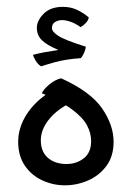

<svg xmlns="http://www.w3.org/2000/svg" viewBox="-20 -535 393 572"><path d="M173.3 17.1Q138.2 17.1 106.2 2.4Q74.2 -12.2 54.2 -41.3Q34.2 -70.3 34.2 -112.8Q34.2 -154.8 59.1 -193.8Q84 -232.9 128.4 -260.7L188.5 -228Q147.5 -207 124.5 -177.5Q101.6 -147.9 101.6 -117.2Q101.6 -83 122.8 -64.7Q144 -46.4 178.2 -46.4Q208 -46.4 229.7 -63.5Q251.5 -80.6 251.5 -114.7Q251.5 -138.2 239.3 -161.4Q227.1 -184.6 195.3 -208.5Q163.6 -232.4 104.5 -257.3Q110.8 -270 127.4 -283.7Q144 -297.4 162.1 -301.8Q249.5 -262.2 283.9 -212.4Q318.4 -162.6 318.4 -112.3Q318.4 -69.3 296.9 -40.5Q275.4 -11.7 242.2 2.7Q209 17.1 173.3 17.1ZM102.5 -337.4Q93.3 -342.8 86.7 -353.5Q80.1 -364.3 78.1 -371.6Q92.3 -375.5 111.8 -379.2Q131.3 -382.8 153.8 -386.2Q120.1 -400.4 105 -415Q89.8 -429.7 89.8 -452.1Q89.8 -473.6 110.1 -494.1Q130.4 -514.6 167.5 -514.6Q190.4 -514.6 209.2 -505.9Q228 -497.1 244.6 -482.9Q242.7 -473.6 234.9 -465.8Q227.1 -458 220.2 -454.1Q204.6 -465.3 190.2 -470.2Q175.8 -475.1 165 -475.1Q154.3 -475.1 144.5 -469.7Q134.8 -464.4 134.8 -451.2Q134.8 -440.4 154.1 -428Q173.3 -415.5 235.4 -396Q235.4 -389.2 231 -378.7Q226.6 -368.2 220.7 -361.8Q174.8 -358.4 144.3 -349.9Q113.8 -341.3 102.5 -337.4Z"/></svg>

Font: Harmattan
Style: Regular
Weight: 400
Designer: George W. Nuss III and SIL International
Foundry: SIL International
Version: Version 4.000